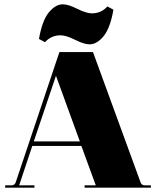

<svg xmlns="http://www.w3.org/2000/svg" viewBox="-20 -872 725 892"><path d="M189 -676 161 -691Q176 -777 207 -814.5Q238 -852 272 -852Q297 -852 339 -831Q381 -810 407 -810Q450 -810 479 -842L507 -827Q492 -741 461 -703.5Q430 -666 396 -666Q371 -666 329 -687Q287 -708 261 -708Q218 -708 189 -676ZM4 0V-11H34Q48 -11 53 -25L256 -630H412L633 -25Q638 -11 652 -11H681V0H373V-11H425L358 -194H130L69 -11H140V0ZM137 -215H351L240 -520Z"/></svg>

Font: Arapey Black-Display
Style: Regular
Weight: 900
Designer: Eduardo Rodriguez Tunni
Foundry: Eduardo Rodriguez Tunni
Version: Version 4.000